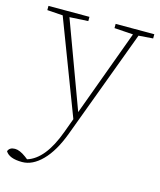

<svg xmlns="http://www.w3.org/2000/svg" viewBox="-129 -544 730 878"><g transform="rotate(15 236.0 -105.5)"><path d="M492 -466V-446L424 -441L232 75Q199 163 153.5 209Q108 255 59 255Q-2 255 -20 225Q-13 205 13 205Q35 205 65 227L78 237Q159 212 210 73L235 5L65 -441L-9 -446V-466H185V-446L97 -441L248 -32L398 -440L309 -446V-466Z"/></g></svg>

Font: TypoPRO Source Serif Pro
Style: Regular
Weight: 200
Designer: Frank Grießhammer
Foundry: Adobe Systems Incorporated
Version: Version 1.017;PS (version unavailable);hotconv 1.0.79;makeot